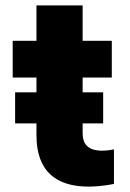

<svg xmlns="http://www.w3.org/2000/svg" viewBox="-20 -681 481 711"><path d="M308 10C358 10 402 0 402 0V-128C402 -128 382 -123 359 -123C305 -123 286 -148 286 -188V-224H362V-339H286V-394H394V-530H286V-661H115V-530H27V-394H115V-339H36V-224H115V-183C115 -121 126 10 308 10Z"/></svg>

Font: Be Vietnam Pro ExtraBold
Style: Regular
Weight: 800
Designer: Lam Bao, Tony Le, Vietanh Nguyen
Foundry: Yellow Type Foundry
Version: Version 1.002